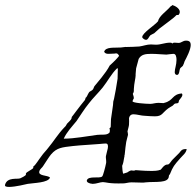

<svg xmlns="http://www.w3.org/2000/svg" viewBox="-40 -712 771 756"><path d="M690 -125C675 -125 671 -116 666 -110L640 -84C634 -78 630 -70 625 -66C622 -63 615 -65 611 -62C604 -59 596 -47 593 -44C581 -39 567 -39 553 -39C524 -39 502 -42 495 -42C491 -42 491 -40 487 -40C483 -40 479 -41 477 -41C472 -41 461 -33 461 -33L445 -28C443 -33 441 -49 441 -59C445 -68 447 -78 449 -92C450 -95 450 -96 450 -98C450 -100 450 -101 451 -103C453 -125 455 -140 457 -153C459 -163 462 -172 464 -181C464 -185 463 -190 462 -195C464 -204 468 -216 468 -222V-224C469 -231 468 -239 468 -247C470 -256 475 -262 486 -262C499 -262 517 -256 531 -256C543 -255 558 -254 570 -254C599 -254 598 -267 622 -285C627 -289 634 -292 640 -296C643 -298 645 -302 647 -303C651 -306 659 -304 662 -307C664 -309 664 -316 666 -318C670 -324 678 -331 678 -338C678 -340 678 -342 676 -344C637 -341 644 -316 607 -307C605 -306 604 -306 603 -306C598 -306 591 -307 584 -307C571 -307 562 -303 552 -303C532 -303 482 -307 482 -313C482 -318 487 -324 487 -325C487 -333 483 -340 483 -343C483 -343 487 -348 487 -354V-361C488 -384 494 -405 494 -414V-420C495 -428 495 -436 496 -443C499 -455 503 -468 506 -480C516 -497 531 -500 556 -500C578 -500 603 -497 615 -497C620 -497 635 -500 643 -500C653 -500 655 -487 655 -476C655 -457 648 -441 648 -428C648 -422 651 -417 657 -417C667 -417 666 -437 669 -442C671 -446 677 -449 680 -453C683 -458 685 -465 687 -471C694 -484 711 -516 711 -535C711 -545 707 -552 693 -552C679 -552 675 -543 663 -543C658 -543 653 -544 648 -544C638 -544 642 -541 639 -541C635 -541 639 -544 630 -544C608 -544 594 -536 574 -536C567 -536 561 -537 554 -537C538 -537 524 -531 509 -529C492 -528 476 -527 459 -527C457 -527 455 -528 436 -525C412 -523 376 -529 370 -508C374 -501 380 -500 388 -500C395 -500 403 -501 411 -501C415 -501 422 -506 429 -492C422 -483 411 -471 392 -454C377 -424 339 -382 333 -374C329 -370 330 -365 325 -359C322 -355 313 -352 311 -349C304 -339 303 -330 297 -327C297 -326 297 -326 297 -326L295 -320V-319C274 -294 243 -251 243 -252C242 -250 242 -249 242 -247C240 -239 228 -230 224 -225C219 -215 218 -215 213 -210C188 -184 171 -155 150 -130C142 -119 131 -109 123 -97C112 -83 100 -62 92 -57L91 -56V-51C90 -46 64 -35 62 -29V-24C61 -20 43 -11 40 -10C29 -5 -11 -16 -20 15C-22 22 -16 24 -4 24C21 24 64 13 69 12C94 8 150 8 157 -13C147 -23 109 -18 115 -38C117 -46 127 -53 129 -57C145 -81 152 -93 161 -104C184 -131 205 -132 247 -137C284 -141 318 -142 351 -145C363 -146 371 -147 376 -147C395 -147 379 -112 377 -97C376 -90 379 -80 378 -71C376 -61 373 -48 370 -38C367 -27 364 -18 362 -17C352 -8 308 -21 302 -2C300 5 310 11 325 12C339 12 355 5 365 5C377 5 387 12 447 10C455 10 465 6 478 6C490 6 505 7 518 7C524 7 529 7 534 6C573 2 624 11 625 -19C625 -23 628 -24 629 -26C641 -56 646 -62 669 -88C679 -100 693 -109 695 -125ZM389 -188C379 -179 361 -183 343 -181C303 -176 254 -166 211 -166C222 -191 243 -213 261 -235C277 -258 292 -283 310 -305C326 -326 347 -346 364 -367C384 -392 398 -421 421 -443H422C423 -443 423 -443 424 -442L423 -402C419 -375 413 -341 409 -323L406 -312C406 -297 400 -269 397 -243C396 -233 397 -223 396 -213C395 -208 392 -208 391 -207C391 -207 394 -199 392 -193C392 -191 391 -189 389 -188ZM664 -654C667 -658 668 -662 668 -665C668 -680 646 -691 637 -692V-690C637 -689 632 -688 631 -686C614 -666 587 -650 582 -628C570 -613 520 -582 520 -566C520 -562 529 -555 535 -555C544 -556 545 -566 552 -573C556 -576 562 -578 567 -581C574 -587 582 -595 587 -599C615 -621 645 -641 654 -652C656 -654 662 -652 664 -654Z"/></svg>

Font: Jim Nightshade
Style: Regular
Weight: 400
Designer: Astigmatic (AOETI)
Foundry: Astigmatic (AOETI)
Version: Version 1.000